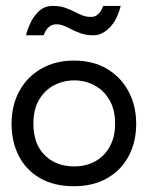

<svg xmlns="http://www.w3.org/2000/svg" viewBox="-20 -632 503 664"><path d="M236 12Q166.5 12 118.2 -16Q70 -44 45 -92.8Q20 -141.5 20 -204Q20 -268 47 -317.2Q74 -366.5 122.8 -394.5Q171.5 -422.5 236 -422.5Q302 -422.5 350.2 -393.8Q398.5 -365 424.8 -315.5Q451 -266 451 -204Q451 -141 425 -92.2Q399 -43.5 350.8 -15.8Q302.5 12 236 12ZM237 -56.5Q277 -56.5 308.8 -73.8Q340.5 -91 359.2 -124.2Q378 -157.5 378 -205Q378 -253.5 358.2 -286.8Q338.5 -320 306.5 -337Q274.5 -354 237 -354Q199.5 -354 167.2 -337.2Q135 -320.5 115.2 -287.2Q95.5 -254 95.5 -205Q95.5 -134 134.8 -95.2Q174 -56.5 237 -56.5ZM302.5 -510Q277.5 -510 258.5 -517Q239.5 -524 224 -532Q211.5 -538.5 199.8 -543.2Q188 -548 175 -548Q144.5 -548 131 -510H70Q75 -531 86.2 -554.5Q97.5 -578 116.2 -594.8Q135 -611.5 163 -611.5Q187.5 -611.5 205.8 -605Q224 -598.5 239.5 -590.5Q252.5 -583.5 265.8 -578.5Q279 -573.5 294.5 -573.5Q307 -573.5 315 -579.5Q330.5 -591 336.5 -611.5H397.5Q378.5 -536.5 327.5 -514.5Q316 -510 302.5 -510Z"/></svg>

Font: Lucymar Sans
Style: Regular
Weight: 400
Foundry: The League of Moveable Type (original font) / Main changes by Cristiano Sobral with portions from Mirco Monsees
Version: Version 2.001;August 30, 2020;FontCreator 13.0.0.2681 64-bit